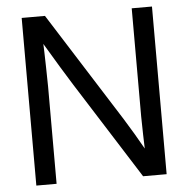

<svg xmlns="http://www.w3.org/2000/svg" viewBox="-52 -779 814 830"><g transform="rotate(-5 355.0 -364.0)"><path d="M72.3 -727.5H173.3L473.1 -253.9Q510.7 -194.3 562.5 -102.5L554.2 -85Q551.8 -151.9 551.3 -179.2Q549.8 -229 549.8 -257.8V-727.5H637.7V0H535.6L269 -420.9Q244.6 -460.4 220.2 -500Q199.7 -533.7 144 -627L154.3 -650.4Q157.7 -565.4 158.7 -507.3Q160.2 -450.2 160.2 -421.9V0H72.3Z"/></g></svg>

Font: Intratopia Thin
Style: Regular
Weight: 100
Designer: Rasmus Andersson
Foundry: rsms
Version: Version 3.000;Glyphs 3.2.3 (3260)